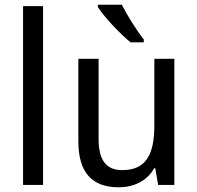

<svg xmlns="http://www.w3.org/2000/svg" viewBox="-20 -786 839 816"><path d="M163 0V-760H78V0Z M498 -766H396V-756C420 -717 491 -641 535 -606H591V-618C562 -655 520 -721 498 -766ZM721 -536H636V-255C636 -129 601 -63 499 -63C431 -63 399 -106 399 -195V-536H313V-186C313 -56 368 10 485 10C547 10 605 -16 635 -71H640L652 0H721Z"/></svg>

Font: Noto Sans Devanagari SemiCondensed
Style: Regular
Weight: 400
Width: 4
Designer: Jelle Bosma - Monotype Design Team
Foundry: Monotype Imaging Inc.
Version: Version 2.004